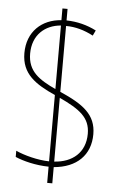

<svg xmlns="http://www.w3.org/2000/svg" viewBox="-56 -800 560 897"><g transform="rotate(5 223.5 -351.0)"><path d="M200 -18V58H224V-18C331 -27 395 -89 395 -187C395 -279 334 -323 224 -371V-680C268 -680 310 -668 352 -646L364 -671C321 -693 274 -705 224 -706V-760H200V-705C109 -699 41 -638 41 -537C41 -439 107 -396 200 -354V-43C146 -44 82 -61 43 -79V-50C80 -34 138 -19 200 -18ZM200 -680V-382C123 -418 68 -453 68 -537C68 -625 126 -674 200 -680ZM224 -44V-343C320 -298 369 -263 369 -187C369 -98 308 -49 224 -44Z"/></g></svg>

Font: Noto Sans Lao UI Cond Thin
Style: Regular
Weight: 100
Width: 3
Designer: Monotype Design Team
Foundry: Monotype Imaging Inc.
Version: Version 2.000